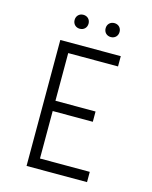

<svg xmlns="http://www.w3.org/2000/svg" viewBox="-119 -879 759 957"><g transform="rotate(15 260.0 -400.5)"><path d="M112 -650V0H424V-53H167V-298H374V-351H167V-597H424V-650ZM155 -765C155 -744 170 -729 191 -729C212 -729 227 -744 227 -765C227 -786 212 -801 191 -801C170 -801 155 -786 155 -765ZM315 -765C315 -744 330 -729 351 -729C372 -729 387 -744 387 -765C387 -786 372 -801 351 -801C330 -801 315 -786 315 -765Z"/></g></svg>

Font: Grotesk 01 Extrafine
Style: Bold
Weight: 400
Designer: Frank Adebiaye, contributions by Jérémy Landes, Ariel Martín Pérez
Foundry: Velvetyne Type Foundry
Version: Version 3.000;Glyphs 3.1.2 (3150)